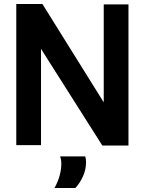

<svg xmlns="http://www.w3.org/2000/svg" viewBox="-20 -722 719 955"><path d="M61 0V-702H191L496 -213V-700H619V2H489L184 -479V0ZM251 213Q268 183 276.5 152Q285 121 285 93Q285 73 279 56H404Q408 69 408 84Q408 121 393 154.5Q378 188 355 213Z"/></svg>

Font: Georama SemiBold
Style: Regular
Weight: 600
Designer: Jean-Baptiste Levee
Foundry: Production Type
Version: Version 1.000